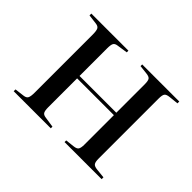

<svg xmlns="http://www.w3.org/2000/svg" viewBox="-111 -705 897 897"><g transform="rotate(45 338.0 -256.5)"><path d="M50 0V-12L98 -18Q114 -20 119 -30Q124 -40 124 -66V-447Q124 -473 119 -483Q114 -493 98 -495L50 -501V-513H295V-502L242 -494Q227 -492 222 -483Q217 -474 217 -451V-268H460V-455Q460 -478 454.5 -486.5Q449 -495 430 -497L386 -502V-513H631V-501L584 -496Q565 -494 559 -486Q553 -478 553 -455V-58Q553 -36 559 -27.5Q565 -19 584 -17L631 -12V0H386V-11L430 -16Q449 -18 454.5 -27Q460 -36 460 -58V-252H217V-62Q217 -39 222 -30Q227 -21 242 -19L295 -11V0Z"/></g></svg>

Font: Display Regular
Style: Regular
Weight: 400
Designer: Latin by Veronika Burian and Jose Scaglione. Greek by Irene Vlachou. Cyrillic by Vera Evstafieva.
Foundry: TypeTogether
Version: Version 3.002